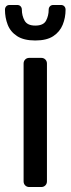

<svg xmlns="http://www.w3.org/2000/svg" viewBox="-21 -753 284 773"><path d="M97 0Q87 0 80.5 -6.5Q74 -13 74 -23V-497Q74 -507 80.5 -513.5Q87 -520 97 -520H145Q155 -520 161.5 -513.5Q168 -507 168 -497V-23Q168 -13 161.5 -6.5Q155 0 145 0ZM121 -590Q75 -590 48 -607.5Q21 -625 10 -653.5Q-1 -682 -1 -714Q-1 -722 4 -727.5Q9 -733 18 -733H48Q57 -733 62 -727.5Q67 -722 67 -714Q67 -690 78 -670Q89 -650 121 -650Q154 -650 164.5 -670Q175 -690 175 -714Q175 -722 180 -727.5Q185 -733 194 -733H224Q233 -733 238 -727.5Q243 -722 243 -714Q243 -682 231.5 -653.5Q220 -625 193.5 -607.5Q167 -590 121 -590Z"/></svg>

Font: RubikRegular
Style: Regular
Weight: 400
Designer: Hubert and Fischer
Foundry: Hubert and Fischer
Version: Version 2.300;gftools[0.9.30]